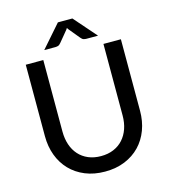

<svg xmlns="http://www.w3.org/2000/svg" viewBox="-131 -1014 999 1127"><g transform="rotate(-15 369.0 -451.0)"><path d="M533.5 -773H462.5Q456 -773 447 -775.2Q438 -777.5 429 -789L374.5 -855L368.5 -864L362.5 -855L308 -789Q299 -777.5 290 -775.2Q281 -773 274.5 -773H206.5L326 -909.5H414ZM368.5 -85.5Q411.5 -85.5 445.5 -100Q479.5 -114.5 503 -140.8Q526.5 -167 539 -203.2Q551.5 -239.5 551.5 -283.5V-718H657.5V-283.5Q657.5 -220.5 637.5 -167Q617.5 -113.5 580 -74.5Q542.5 -35.5 489 -13.5Q435.5 8.5 368.5 8.5Q301.5 8.5 248 -13.5Q194.5 -35.5 157 -74.5Q119.5 -113.5 99.5 -167Q79.5 -220.5 79.5 -283.5V-718H186V-284Q186 -240 198.2 -203.5Q210.5 -167 234 -140.8Q257.5 -114.5 291.5 -100Q325.5 -85.5 368.5 -85.5Z"/></g></svg>

Font: TypoPRO Lato
Style: Regular
Weight: 500
Designer: Lukasz Dziedzic with Adam Twardoch and Botio Nikoltchev
Foundry: tyPoland Lukasz Dziedzic
Version: Version 2.010; 2014-09-01; http://www.latofonts.com/